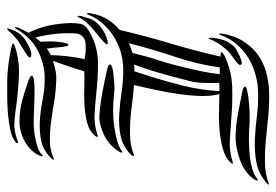

<svg xmlns="http://www.w3.org/2000/svg" viewBox="-137 -630 767 533"><g transform="rotate(90 246.5 -363.5)"><path d="M475 -693Q482 -698 481 -693.5Q480 -689 478 -686Q469 -672 454.5 -662Q440 -652 423.5 -646Q407 -640 391 -637Q375 -634 363 -634Q332 -634 299 -640Q266 -646 233 -653Q231 -653 226 -655Q221 -657 221 -659Q219 -662 224.5 -664Q230 -666 232 -666Q239 -668 250.5 -669.5Q262 -671 275 -672Q288 -673 299.5 -673Q311 -673 319 -673Q341 -671 364.5 -671Q388 -671 409 -673Q430 -675 447.5 -680Q465 -685 475 -693ZM489 -726Q494 -728 492 -725Q490 -722 489 -721Q463 -698 432 -692Q401 -686 367.5 -687.5Q334 -689 298.5 -693.5Q263 -698 227 -696Q206 -695 183 -688Q160 -681 139.5 -668.5Q119 -656 102.5 -636.5Q86 -617 77 -592Q75 -588 74.5 -588Q74 -588 73.5 -589Q73 -590 73 -592Q73 -594 73 -595Q79 -631 95 -656Q111 -681 133 -696.5Q155 -712 181 -719Q207 -726 233 -727Q269 -728 303.5 -724.5Q338 -721 370.5 -718Q403 -715 433 -715.5Q463 -716 489 -726ZM160 -648Q162 -645 154 -638Q146 -631 142 -629Q134 -623 127 -617.5Q120 -612 114 -604Q106 -595 100.5 -586Q95 -577 90 -566Q88 -559 86 -559Q85 -559 85 -566V-573Q87 -588 91 -600Q95 -612 105 -625Q109 -631 118.5 -636.5Q128 -642 137 -646Q146 -650 153 -651Q160 -652 160 -648ZM430 -626Q435 -628 434.5 -625.5Q434 -623 432 -621Q419 -606 394.5 -599Q370 -592 342 -589.5Q314 -587 286.5 -588Q259 -589 241 -589Q247 -569 246.5 -540.5Q246 -512 241.5 -479.5Q237 -447 230 -414Q223 -381 216 -352Q243 -350 269 -346.5Q295 -343 319 -341.5Q343 -340 365 -341.5Q387 -343 408 -351Q413 -353 413 -350Q413 -347 411 -345Q387 -321 358 -315Q329 -309 297 -311Q265 -313 232 -318Q199 -323 166 -322Q145 -321 124 -315Q103 -309 83.5 -297Q64 -285 47.5 -267.5Q31 -250 21 -226Q20 -222 18 -222Q16 -222 16 -225.5Q16 -229 17 -231Q22 -260 34 -279Q46 -298 63 -312Q80 -384 101.5 -456Q123 -528 137 -592Q136 -592 130.5 -592.5Q125 -593 125 -595Q125 -597 128 -599Q131 -601 134 -603Q176 -623 220 -624.5Q264 -626 310 -622Q339 -620 368.5 -618Q398 -616 430 -626ZM210 -589Q211 -564 210 -542Q209 -520 204 -503Q195 -467 184 -428Q173 -389 159 -352Q163 -353 168 -353Q173 -353 178 -353L193 -400Q207 -444 218.5 -491Q230 -538 233 -589ZM167 -590Q159 -530 138 -467Q117 -404 100 -338Q108 -341 114.5 -343.5Q121 -346 127 -348Q132 -368 137 -386.5Q142 -405 147 -419Q149 -425 154 -442Q159 -459 165 -483Q171 -507 177 -535Q183 -563 186 -590ZM399 -318Q404 -322 403.5 -317.5Q403 -313 401 -311Q393 -297 380.5 -286Q368 -275 354 -268.5Q340 -262 325.5 -258.5Q311 -255 300 -256Q269 -258 235 -264.5Q201 -271 170 -278Q168 -279 163.5 -280.5Q159 -282 159 -285Q158 -287 162.5 -289.5Q167 -292 169 -292Q176 -294 186.5 -295Q197 -296 208.5 -297Q220 -298 230.5 -297.5Q241 -297 248 -296Q266 -294 287.5 -294Q309 -294 330.5 -297Q352 -300 370 -305Q388 -310 399 -318ZM421 -130Q423 -131 423 -129Q423 -127 422 -125Q400 -101 373.5 -95Q347 -89 318 -90.5Q289 -92 259 -98Q229 -104 200 -104Q163 -105 124.5 -87Q86 -69 60 -25Q57 -21 56 -21Q55 -21 55.5 -24Q56 -27 56 -28Q60 -39 63.5 -45Q67 -51 71 -59Q57 -87 51 -115.5Q45 -144 44 -175Q44 -198 48 -209Q52 -220 75 -232Q113 -252 156 -252Q199 -252 242 -247Q270 -244 298 -242.5Q326 -241 356 -251Q361 -253 360 -249.5Q359 -246 357 -244Q344 -228 321 -222Q298 -216 272 -214.5Q246 -213 222 -214Q198 -215 184 -214H178Q171 -190 163.5 -168.5Q156 -147 149 -127Q164 -132 177.5 -134.5Q191 -137 206 -136Q235 -135 264 -130Q293 -125 320.5 -121.5Q348 -118 373.5 -118.5Q399 -119 421 -130ZM144 -215Q138 -216 125.5 -217.5Q113 -219 98 -217Q88 -216 81 -209Q74 -202 73 -192Q71 -162 74 -134.5Q77 -107 84 -78L96 -93Q95 -105 95 -119Q95 -133 96.5 -144.5Q98 -156 100 -163Q102 -170 105 -170Q107 -170 108 -165Q109 -160 110 -154Q111 -148 111.5 -142Q112 -136 112 -133Q113 -127 113.5 -121.5Q114 -116 115 -110Q120 -113 124 -116Q128 -119 133 -121Q134 -166 144 -215ZM414 -97Q414 -94 412 -90Q406 -76 395 -65.5Q384 -55 371 -48Q358 -41 344.5 -37.5Q331 -34 321 -34Q286 -34 257.5 -42Q229 -50 201 -60Q199 -61 195 -63Q191 -65 190 -68Q189 -70 194 -72Q199 -74 201 -74Q207 -75 216.5 -75.5Q226 -76 236.5 -76Q247 -76 257 -75.5Q267 -75 274 -75Q291 -74 311 -73.5Q331 -73 349.5 -75.5Q368 -78 384.5 -83Q401 -88 410 -97Q413 -100 414 -97ZM103 -277Q103 -274 96.5 -268Q90 -262 81.5 -255Q73 -248 65.5 -242Q58 -236 56 -234Q48 -226 41 -218.5Q34 -211 29 -200Q24 -191 24 -197.5Q24 -204 25 -207Q27 -215 31.5 -228.5Q36 -242 49 -255Q55 -260 63.5 -265.5Q72 -271 80.5 -274.5Q89 -278 95.5 -279Q102 -280 103 -277ZM377 -29Q378 -25 374 -23Q362 -13 340.5 -8.5Q319 -4 294.5 -2Q270 0 247 0Q224 0 210 0Q185 0 157.5 -3.5Q130 -7 110 -12Q108 -13 104.5 -13.5Q101 -14 101 -16Q101 -18 104.5 -19.5Q108 -21 110 -22Q148 -34 187.5 -32.5Q227 -31 267 -26Q292 -22 317.5 -20Q343 -18 371 -29Q377 -31 377 -29ZM140 -63Q140 -60 133.5 -55.5Q127 -51 119 -46Q111 -41 103.5 -36.5Q96 -32 93 -30Q85 -23 79 -18Q73 -13 67 -5Q62 0 60 0H59V-1Q59 -1 59 -3Q64 -18 69.5 -28Q75 -38 89 -49Q95 -53 103 -57.5Q111 -62 119 -64.5Q127 -67 133 -67Q139 -67 140 -63Z"/></g></svg>

Font: mr_AkronimG
Style: Regular
Weight: 400
Version: Version 1.002 April 14, 2020